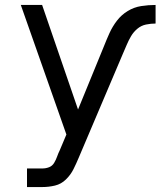

<svg xmlns="http://www.w3.org/2000/svg" viewBox="-20 -550 648 775"><path d="M89 205H151Q177 205 202 199Q227 193 246 174.5Q265 156 276.5 133Q288 110 298 86L476 -333Q484 -351 491.5 -369Q499 -387 509 -404Q519 -421 534.5 -434Q550 -447 569.5 -451Q589 -455 608 -455V-530Q579 -530 550 -525.5Q521 -521 495.5 -505.5Q470 -490 452 -466.5Q434 -443 422 -416.5Q410 -390 399 -362L295 -108L150 -530H64L248 -7L221 57Q215 69 210.5 82Q206 95 198.5 107.5Q191 120 178 125Q165 130 151 130H89Z"/></svg>

Font: Iosevka SS01 Extended
Style: Regular
Weight: 400
Width: 7
Monospace: yes
Designer: Belleve Invis
Foundry: Belleve Invis
Version: Version 3.4.7; ttfautohint (v1.8.3)